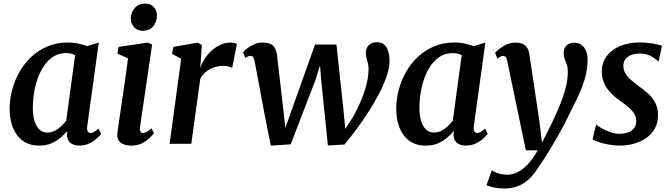

<svg xmlns="http://www.w3.org/2000/svg" viewBox="-20 -806 3760 1076"><path d="M469 -99.5Q466 -78 472.2 -69.2Q478.5 -60.5 488 -60.5Q496 -60.5 506.2 -66.2Q516.5 -72 532.5 -85L546.5 -56Q541.5 -48.5 525 -32.5Q508.5 -16.5 482.5 -3.2Q456.5 10 423.5 10Q394 10 375 -4.8Q356 -19.5 355 -51.5L357.5 -72.5Q340.5 -52.5 318.2 -33.5Q296 -14.5 266.8 -2.2Q237.5 10 200.5 10Q143.5 10 106.5 -17.8Q69.5 -45.5 51.8 -92.2Q34 -139 34 -196.5Q34 -249 48 -302Q62 -355 89 -402.8Q116 -450.5 156 -487.8Q196 -525 247.8 -546.5Q299.5 -568 362.5 -568Q388 -568 417.8 -561.8Q447.5 -555.5 468.5 -547.5L533.5 -567.5ZM401 -497Q389.5 -503 376.2 -505.8Q363 -508.5 349.5 -508.5Q311 -508.5 281.2 -490.2Q251.5 -472 229.2 -440.8Q207 -409.5 192.5 -369.8Q178 -330 171 -286.8Q164 -243.5 164 -202Q164 -157.5 174 -126.2Q184 -95 202.2 -79Q220.5 -63 245 -63Q262.5 -63 277.8 -69Q293 -75 306.2 -85Q319.5 -95 330.8 -106.5Q342 -118 351 -129Z M716 10Q689.5 10 671 2Q652.5 -6 644 -20.8Q635.5 -35.5 637.5 -56.5Q640 -78.5 645 -111.8Q650 -145 656 -187Q662 -229 669.2 -277.2Q676.5 -325.5 683.8 -376.8Q691 -428 697.5 -479L638 -505.5L645 -543.5L808.5 -567L832.5 -556L765 -96.5Q762 -78.5 766.8 -69.5Q771.5 -60.5 781 -60.5Q790.5 -60.5 801.5 -66.5Q812.5 -72.5 829.5 -87.5L842.5 -58.5Q837 -51.5 820.8 -35Q804.5 -18.5 778.2 -4.2Q752 10 716 10ZM778.5 -633.5Q750.5 -633.5 731 -654Q711.5 -674.5 713 -703.5Q714 -738.5 736 -762.2Q758 -786 793.5 -786Q824 -786 842 -766.5Q860 -747 859.5 -719.5Q859.5 -683 838.2 -658.2Q817 -633.5 778.5 -633.5Z M930.5 0 995.5 -477 944.5 -504 952 -543.5 1088.5 -567 1111 -553.5 1105 -463.5 1101 -424.5Q1109.5 -449.5 1125.8 -474.8Q1142 -500 1164.5 -521Q1187 -542 1214.8 -554.8Q1242.5 -567.5 1274.5 -567.5Q1285 -567.5 1294.2 -565Q1303.5 -562.5 1307.5 -559.5L1281 -424.5Q1276.5 -428.5 1263.5 -432.8Q1250.5 -437 1229.5 -437Q1212 -437 1193.8 -432.8Q1175.5 -428.5 1158.2 -419.8Q1141 -411 1126.8 -397.5Q1112.5 -384 1102.5 -366L1052 0Z M1497.5 10 1462.5 -166.5 1407 -463Q1403.5 -479.5 1398.2 -486.2Q1393 -493 1385 -493Q1375 -493.5 1368.5 -489.2Q1362 -485 1355 -480.5L1342 -513Q1345.5 -518.5 1361 -531.8Q1376.5 -545 1400.5 -556.2Q1424.5 -567.5 1452.5 -567.5Q1492.5 -567.5 1510 -550.2Q1527.5 -533 1532 -500.5L1568.5 -187.5L1579 -89L1620 -204L1745.5 -556.5H1865.5L1906 -177.5L1915 -84L1958 -150.5Q1973.5 -177.5 1988.8 -209.8Q2004 -242 2016.8 -277Q2029.5 -312 2037.2 -348Q2045 -384 2045.5 -418.5Q2045.5 -435 2041.8 -450.8Q2038 -466.5 2034 -481.5Q2030 -496.5 2030 -510Q2030 -536 2046.8 -552.8Q2063.5 -569.5 2091.5 -569.5Q2117.5 -569.5 2133 -556Q2148.5 -542.5 2155.5 -519.5Q2162.5 -496.5 2163 -467.5Q2163.5 -430.5 2148.8 -385Q2134 -339.5 2108.5 -289.2Q2083 -239 2050.5 -187.8Q2018 -136.5 1982 -87.5Q1946 -38.5 1910.5 4L1817.5 9L1780 -357L1773.5 -439.5L1747.5 -356.5L1609 3Z M2635.5 -99.5Q2632.5 -78 2638.8 -69.2Q2645 -60.5 2654.5 -60.5Q2662.5 -60.5 2672.8 -66.2Q2683 -72 2699 -85L2713 -56Q2708 -48.5 2691.5 -32.5Q2675 -16.5 2649 -3.2Q2623 10 2590 10Q2560.5 10 2541.5 -4.8Q2522.5 -19.5 2521.5 -51.5L2524 -72.5Q2507 -52.5 2484.8 -33.5Q2462.5 -14.5 2433.2 -2.2Q2404 10 2367 10Q2310 10 2273 -17.8Q2236 -45.5 2218.2 -92.2Q2200.5 -139 2200.5 -196.5Q2200.5 -249 2214.5 -302Q2228.5 -355 2255.5 -402.8Q2282.5 -450.5 2322.5 -487.8Q2362.5 -525 2414.2 -546.5Q2466 -568 2529 -568Q2554.5 -568 2584.2 -561.8Q2614 -555.5 2635 -547.5L2700 -567.5ZM2567.5 -497Q2556 -503 2542.8 -505.8Q2529.5 -508.5 2516 -508.5Q2477.5 -508.5 2447.8 -490.2Q2418 -472 2395.8 -440.8Q2373.5 -409.5 2359 -369.8Q2344.5 -330 2337.5 -286.8Q2330.5 -243.5 2330.5 -202Q2330.5 -157.5 2340.5 -126.2Q2350.5 -95 2368.8 -79Q2387 -63 2411.5 -63Q2429 -63 2444.2 -69Q2459.5 -75 2472.8 -85Q2486 -95 2497.2 -106.5Q2508.5 -118 2517.5 -129Z M2823 -462.5Q2819.5 -480 2814 -486.2Q2808.5 -492.5 2800.5 -492.5Q2793 -492.5 2785.2 -488.8Q2777.5 -485 2768 -477L2754.5 -509.5Q2759 -515.5 2775 -529.2Q2791 -543 2815.5 -555Q2840 -567 2868.5 -567Q2895 -567 2911 -559Q2927 -551 2935.5 -536Q2944 -521 2947 -500Q2954 -452.5 2961.2 -405Q2968.5 -357.5 2975.5 -310.2Q2982.5 -263 2989.5 -215.8Q2996.5 -168.5 3003.5 -121L3017.5 -6.5L3070.5 -111.5Q3088.5 -150 3105 -187.2Q3121.5 -224.5 3134.2 -260.8Q3147 -297 3154.5 -332.8Q3162 -368.5 3162 -403.5Q3162 -429 3156.5 -444.5Q3151 -460 3145 -474.5Q3139 -489 3139 -510.5Q3139 -536 3155 -551.2Q3171 -566.5 3199.5 -566.5Q3224 -566.5 3240.2 -553.8Q3256.5 -541 3264.8 -519.2Q3273 -497.5 3273 -472Q3273 -418 3258.2 -367.2Q3243.5 -316.5 3220.8 -268.5Q3198 -220.5 3174.5 -174Q3158.5 -139.5 3139.5 -103.8Q3120.5 -68 3100.5 -33.2Q3080.5 1.5 3061.5 32.8Q3042.5 64 3026 89.5Q3009.5 115 2997 132.5Q2972 172.5 2943.5 198.8Q2915 225 2881 237.8Q2847 250.5 2804 250.5Q2778 250.5 2748 244.5Q2718 238.5 2706.5 231.5L2736.5 148Q2746 156 2770.2 164.5Q2794.5 173 2823.5 173Q2852 173 2880.2 159.2Q2908.5 145.5 2937 115.8Q2965.5 86 2993.5 36.5H2927Z M3671.5 -463H3667Q3657 -475 3629.5 -490.5Q3602 -506 3566 -506Q3541 -506 3520.2 -498.8Q3499.5 -491.5 3487 -476.8Q3474.5 -462 3473.5 -439Q3473 -416 3484 -396.2Q3495 -376.5 3515 -359Q3535 -341.5 3560.5 -323Q3586.5 -304 3611.2 -282Q3636 -260 3651.8 -230.8Q3667.5 -201.5 3667.5 -160Q3667.5 -118 3650 -86.2Q3632.5 -54.5 3602.2 -33.2Q3572 -12 3533.2 -1Q3494.5 10 3451.5 10Q3424.5 10 3393 4.5Q3361.5 -1 3336 -9.2Q3310.5 -17.5 3301 -26L3320.5 -107.5H3322.5Q3333 -97.5 3354.8 -85.5Q3376.5 -73.5 3402.2 -64.8Q3428 -56 3451.5 -56Q3474 -56 3495.5 -62.5Q3517 -69 3531.2 -85Q3545.5 -101 3545.5 -128Q3545.5 -152 3532.5 -171.5Q3519.5 -191 3498.5 -208.5Q3477.5 -226 3453 -242.5Q3431.5 -257.5 3408.2 -279.8Q3385 -302 3368.8 -333.2Q3352.5 -364.5 3352.5 -406.5Q3352.5 -455 3380 -491.5Q3407.5 -528 3455.2 -548Q3503 -568 3563.5 -568Q3590 -568 3616 -565Q3642 -562 3661.8 -557.5Q3681.5 -553 3689.5 -549Z"/></svg>

Font: Merriweather Light 18pt SemiBold
Style: Italic
Weight: 600
Italic angle: -7.8°
Version: Version 2.101